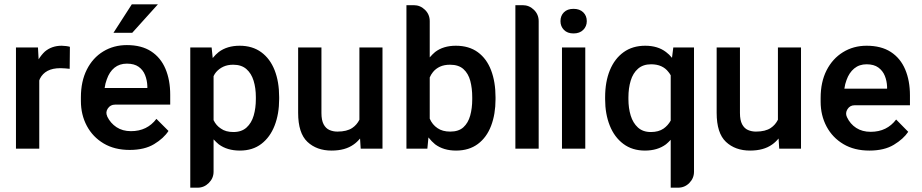

<svg xmlns="http://www.w3.org/2000/svg" viewBox="-20 -695 4276 890"><path d="M304 -478 303 -376Q293 -377 282 -378Q271 -379 260 -379Q224 -379 200.5 -366.5Q177 -354 165 -330Q164 -328 162 -322V-6H54V-475H156L159 -420Q172 -441 188 -456Q220 -483 266 -483Q275 -483 286.5 -481.5Q298 -480 304 -478Z M712 -675 593 -543H506L591 -675ZM769 -210H513Q492 -210 480 -192.5Q468 -175 477 -156V-155Q492 -124 520 -105.5Q548 -87 587 -87Q625 -87 654.5 -101.5Q684 -116 705 -144L761 -88Q739 -54 694.5 -27Q650 0 581 0Q511 0 460.5 -30Q410 -60 382.5 -111.5Q355 -163 355 -227V-244Q355 -318 382.5 -372.5Q410 -427 458.5 -456.5Q507 -486 568 -486Q636 -486 680.5 -457Q725 -428 747 -376Q769 -324 769 -256ZM465 -287H663V-296Q662 -323 652.5 -347Q643 -371 622.5 -385.5Q602 -400 568 -400Q534 -400 510.5 -381Q487 -362 475 -327Q468 -309 465 -287Z M1274 -245V-236Q1274 -167 1253 -113Q1232 -59 1191.5 -28Q1151 3 1092 3Q1033 3 994 -26Q983 -35 970 -49V101Q970 131 948 153Q926 175 896 175H862V-475H961L966 -426Q979 -442 994 -454Q1033 -483 1091 -483Q1150 -483 1191 -453Q1232 -423 1253 -369.5Q1274 -316 1274 -245ZM1166 -236V-245Q1166 -287 1155.5 -321Q1145 -355 1122 -375Q1099 -395 1061 -395Q1035 -395 1015.5 -386Q996 -377 982 -361Q975 -353 970 -342V-138Q982 -113 1004 -99Q1026 -83 1062 -83Q1100 -83 1123 -104Q1146 -125 1156 -159.5Q1166 -194 1166 -236Z M1646 -475H1753V-6H1652L1649 -53Q1635 -36 1619 -25Q1580 3 1517 3Q1448 3 1405 -37.5Q1362 -78 1362 -172V-475H1470V-171Q1470 -138 1480 -119Q1490 -100 1507 -92.5Q1524 -85 1544 -85Q1588 -85 1613 -102Q1634 -116 1646 -140Z M2277 -244V-235Q2277 -166 2256.5 -112Q2236 -58 2195 -27.5Q2154 3 2094 3Q2036 3 1997 -26Q1981 -39 1966 -58L1961 -6H1864V-671H1898Q1928 -671 1950 -649.5Q1972 -628 1972 -597V-429Q1985 -444 1997 -454Q2035 -483 2093 -483Q2154 -483 2195 -453Q2236 -423 2256.5 -369Q2277 -315 2277 -244ZM2169 -235V-244Q2169 -286 2160 -320Q2151 -354 2128.5 -374.5Q2106 -395 2066 -395Q2039 -395 2019.5 -386Q2000 -377 1987 -361Q1978 -350 1972 -336V-145Q1984 -117 2008 -101Q2031 -85 2067 -85Q2106 -85 2128 -105Q2150 -125 2159.5 -159Q2169 -193 2169 -235Z M2403 -671Q2433 -671 2455 -649.5Q2477 -628 2477 -597V-6H2369V-671Z M2578 -597Q2578 -622 2594 -638Q2610 -654 2638.5 -654Q2667 -654 2683.5 -638Q2700 -622 2700 -597Q2700 -573 2683.5 -556.5Q2667 -540 2638.5 -540Q2610 -540 2594 -556.5Q2578 -573 2578 -597ZM2693 -6H2585V-475H2693Z M3101 -475H3197V101Q3197 131 3175.5 153Q3154 175 3123 175H3089V-47Q3077 -34 3067 -26Q3028 3 2969.5 3Q2911 3 2869.5 -28Q2828 -59 2806.5 -113Q2785 -167 2785 -235V-244Q2785 -316 2807 -369.5Q2829 -423 2870.5 -453Q2912 -483 2971 -483Q3029 -483 3067 -454Q3082 -443 3095 -427ZM3089 -136V-346Q3084 -355 3078 -362Q3065 -379 3045 -388Q3025 -397 2998 -397Q2961 -397 2937.5 -376.5Q2914 -356 2903.5 -321Q2893 -286 2893 -244V-235Q2893 -194 2903.5 -159.5Q2914 -125 2937 -104Q2960 -83 2997 -83Q3033 -83 3056 -99Q3076 -113 3089 -136Z M3586 -475H3693V-6H3592L3589 -53Q3575 -36 3559 -25Q3520 3 3457 3Q3388 3 3345 -37.5Q3302 -78 3302 -172V-475H3410V-171Q3410 -138 3420 -119Q3430 -100 3447 -92.5Q3464 -85 3484 -85Q3528 -85 3553 -102Q3574 -116 3586 -140Z M3941 -207Q3920 -207 3908.5 -189Q3897 -171 3906 -152Q3921 -120 3949 -102Q3977 -84 4016 -84Q4054 -84 4083.5 -98.5Q4113 -113 4134 -141L4190 -84Q4168 -51 4123.5 -24Q4079 3 4010 3Q3940 3 3889.5 -27Q3839 -57 3811.5 -108.5Q3784 -160 3784 -224V-241Q3784 -315 3811.5 -369Q3839 -423 3887.5 -453Q3936 -483 3997 -483Q4065 -483 4109.5 -454Q4154 -425 4176 -373Q4198 -321 4198 -253V-207ZM3894 -284H4092V-293Q4091 -320 4081.5 -343.5Q4072 -367 4051.5 -382Q4031 -397 3997 -397Q3963 -397 3939.5 -377.5Q3916 -358 3904 -324Q3897 -306 3894 -284Z"/></svg>

Font: Placeholder Sans Medium
Style: Regular
Weight: 500
Designer: The Branx Europe S.L
Version: Version 1.006;Fontself Maker 3.5.7